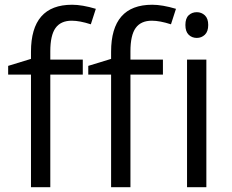

<svg xmlns="http://www.w3.org/2000/svg" viewBox="-20 -785 972 805"><path d="M663.1 -472.2H526.9V0H445.8V-472.2H350.1V-508.8L445.8 -538.1V-567.9Q445.8 -765.1 618.2 -765.1Q660.6 -765.1 717.8 -748L696.8 -683.1Q649.9 -698.2 616.7 -698.2Q570.8 -698.2 548.8 -667.7Q526.9 -637.2 526.9 -569.8V-535.2H663.1ZM327.1 -472.2H190.9V0H109.9V-472.2H14.2V-508.8L109.9 -538.1V-567.9Q109.9 -765.1 282.2 -765.1Q324.7 -765.1 381.8 -748L360.8 -683.1Q314 -698.2 280.8 -698.2Q234.9 -698.2 212.9 -667.7Q190.9 -637.2 190.9 -569.8V-535.2H327.1ZM845.2 0H764.2V-535.2H845.2ZM757.3 -680.2Q757.3 -708 771 -720.9Q784.7 -733.9 805.2 -733.9Q824.7 -733.9 838.9 -720.7Q853 -707.5 853 -680.2Q853 -652.8 838.9 -639.4Q824.7 -626 805.2 -626Q784.7 -626 771 -639.4Q757.3 -652.8 757.3 -680.2Z"/></svg>

Font: f0_25842 
Style: Regular
Weight: 400
Foundry: Ascender Corporation
Version: Version 1.10